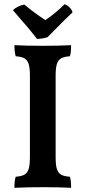

<svg xmlns="http://www.w3.org/2000/svg" viewBox="-20 -895 409 918"><path d="M42 -846Q51 -856 66.5 -863.5Q82 -871 97 -873Q141 -835 197 -799Q246 -832 289 -875Q318 -863 327 -836Q299 -811 222 -732L207 -717Q180 -709 157 -709Q121 -756 42 -846ZM55 -626Q49 -647 49 -679Q103 -676 186 -676Q260 -676 320 -679Q320 -664 319 -650Q318 -636 314 -626Q286 -624 272 -616Q258 -608 252 -589Q246 -570 246 -533V-144Q246 -106 252 -87Q258 -68 272 -60Q286 -52 314 -50Q320 -34 320 3Q265 0 189 0Q105 0 49 3Q49 -31 55 -50Q83 -52 97 -60Q111 -68 117 -87Q123 -106 123 -144V-533Q123 -570 117 -589Q111 -608 97 -616Q83 -624 55 -626Z"/></svg>

Font: Vollkorn SC SemiBold
Style: Regular
Weight: 600
Designer: Friedrich Althausen
Foundry: Friedrich Althausen
Version: Version 4.015